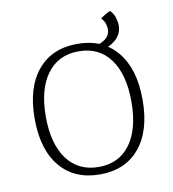

<svg xmlns="http://www.w3.org/2000/svg" viewBox="-74 -685 685 762"><g transform="rotate(-10 268.5 -304.0)"><path d="M269 12Q166 12 108.5 -57Q51 -126 51 -251Q51 -375 108.5 -444.5Q166 -514 269 -514Q371 -514 428.5 -444.5Q486 -375 486 -251Q486 -126 428.5 -57Q371 12 269 12ZM269 -18Q351 -18 396 -79.5Q441 -141 441 -251Q441 -361 396 -422.5Q351 -484 269 -484Q187 -484 141.5 -422.5Q96 -361 96 -251Q96 -141 141.5 -79.5Q187 -18 269 -18ZM357 -470 347 -495Q375 -505 387 -518.5Q399 -532 399 -551Q399 -559 395.5 -571.5Q392 -584 380 -597Q385 -601 391.5 -605Q398 -609 406 -613.5Q414 -618 420 -620Q433 -607 438.5 -589.5Q444 -572 444 -557Q444 -536 433.5 -519Q423 -502 403.5 -490Q384 -478 357 -470Z"/></g></svg>

Font: Arima Thin ExtraLight
Style: Regular
Weight: 250
Version: Version 1.100